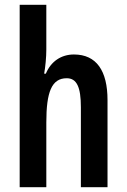

<svg xmlns="http://www.w3.org/2000/svg" viewBox="-20 -780 528 800"><path d="M173 -573V-760H62V0H173V-270C173 -396 195 -454 258 -454C300 -454 317 -417 317 -333V0H428V-363C428 -485 382 -553 288 -553C235 -553 192 -524 171 -473H164C169 -501 173 -541 173 -573Z"/></svg>

Font: Noto Sans Gujarati ExtraCondensed SemiBold
Style: Regular
Weight: 600
Width: 2
Designer: Jelle Bosma - Monotype Design Team, Universal Thirst
Foundry: Monotype Imaging Inc.
Version: Version 2.106